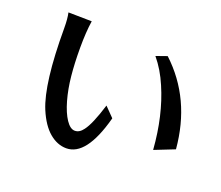

<svg xmlns="http://www.w3.org/2000/svg" viewBox="-105 -734 1056 918"><g transform="rotate(20 423.0 -275.0)"><path d="M97.7 -582 216.8 -580.1Q208 -521.5 208 -442.4Q208 -363.3 214.4 -299.8Q220.7 -236.3 236.3 -181.2Q252 -126 273.9 -93.3Q295.9 -60.5 319.3 -60.5Q342.8 -60.5 361.3 -85.9Q388.7 -121.1 420.9 -225.6L467.8 -177.7L466.8 -173.8Q411.1 32.2 309.6 32.2Q263.7 32.2 223.1 -2Q182.6 -36.1 153.3 -105.5Q104.5 -222.7 104.5 -503.9Q104.5 -551.8 97.7 -582ZM559.6 -528.3 615.2 -547.9Q783.2 -391.6 804.7 -142.6L703.1 -102.5Q690.4 -273.4 632.8 -406.2Q603.5 -475.6 559.6 -528.3Z"/></g></svg>

Font: GenEi LateMin P v2
Style: Medium
Weight: 500
Designer: o_tamon (Modified)
Foundry: o_tamon / Adobe Systems Incorporated / FONT 910 / Philipp H. Poll
Version: Version 2.1;Original Version 1.004